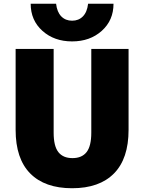

<svg xmlns="http://www.w3.org/2000/svg" viewBox="-20 -990 766 1020"><path d="M143 -970H278Q283 -926 305.5 -903Q328 -880 363 -880Q398 -880 420.5 -903Q443 -926 448 -970H583Q583 -882 520.5 -826Q458 -770 363 -770Q268 -770 205.5 -826Q143 -882 143 -970ZM63 -300V-730H265V-285Q265 -214 290 -182Q315 -150 365 -150Q415 -150 440 -182Q465 -214 465 -285V-730H663V-300Q663 -147 585.5 -68.5Q508 10 363 10Q218 10 140.5 -68.5Q63 -147 63 -300Z"/></svg>

Font: Mplus 1p Black
Style: Regular
Weight: 900
Version: Version 1.061